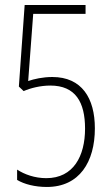

<svg xmlns="http://www.w3.org/2000/svg" viewBox="-20 -734 441 763"><path d="M188 -428C150 -428 115 -420 92 -412L112 -679H320V-714H78L55 -390L74 -372C101 -384 141 -394 180 -394C280 -394 318 -328 318 -223C318 -114 272 -26 164 -26C118 -26 77 -41 48 -60V-19C76 -2 119 9 166 9C296 9 357 -91 357 -224C357 -344 305 -428 188 -428Z"/></svg>

Font: Noto Sans Hebrew ExtraCondensed ExtraLight
Style: Regular
Weight: 200
Width: 2
Designer: Monotype Design Team
Foundry: Monotype Imaging Inc.
Version: Version 2.004